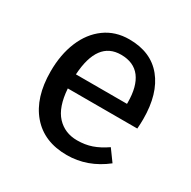

<svg xmlns="http://www.w3.org/2000/svg" viewBox="-129 -665 801 804"><g transform="rotate(30 272.0 -263.5)"><path d="M491 -232H155Q161 -145 199 -104Q237 -63 297 -63Q335 -63 367 -74Q399 -85 434 -109L474 -54Q390 12 290 12Q180 12 118.5 -60Q57 -132 57 -258Q57 -340 83.5 -403.5Q110 -467 159.5 -503Q209 -539 276 -539Q381 -539 437 -470Q493 -401 493 -279Q493 -256 491 -232ZM402 -306Q402 -384 371 -425Q340 -466 278 -466Q165 -466 155 -300H402Z"/></g></svg>

Font: FiraGOUPP
Style: Medium
Weight: 400
Designer: bBox Type
Foundry: bBox Type GmbH
Version: Version 1.001